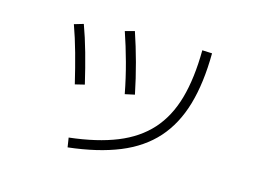

<svg xmlns="http://www.w3.org/2000/svg" viewBox="-85 -722 1170 885"><g transform="rotate(15 500.0 -279.0)"><path d="M290 -25Q422 -40 515 -77.5Q608 -115 666.5 -180Q725 -245 752.5 -342Q780 -439 781 -573L828 -571Q827 -429 796.5 -324.5Q766 -220 702.5 -149Q639 -78 538.5 -37Q438 4 297 20ZM254 -269Q236 -345 217.5 -411.5Q199 -478 178 -536L222 -549Q243 -492 262 -424.5Q281 -357 299 -280ZM488 -285Q474 -359 454.5 -430.5Q435 -502 413 -566L458 -578Q480 -513 499.5 -441Q519 -369 534 -295Z"/></g></svg>

Font: M PLUS 1 Light
Style: Regular
Weight: 300
Designer: Coji Morishita
Foundry: UNDERFOREST DESIGN
Version: Version 1.001